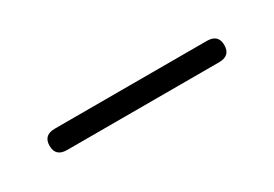

<svg xmlns="http://www.w3.org/2000/svg" viewBox="-15 -690 322 226"><g transform="rotate(-30 146.0 -577.5)"><path d="M27.5 -577.5Q27.5 -592 43 -592H249.5Q265 -592 265 -577.5Q265 -563 249.5 -563H43Q27.5 -563 27.5 -577.5Z"/></g></svg>

Font: Fraunces 9pt S050 Thin
Style: Regular
Weight: 100
Version: Version 1.000; ttfautohint (v1.8.3)